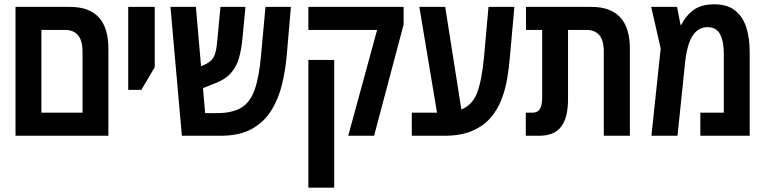

<svg xmlns="http://www.w3.org/2000/svg" viewBox="-20 -630 3561 891"><path d="M52 0V-598H305Q483 -598 483 -404V0ZM172 -107H363V-390Q363 -442 342 -466.5Q321 -491 284 -491H172Z M575 -213V-598H698V-318L636 -213Z M824 0 771 -598H889L913 -323L928 -329Q950 -339 962 -352Q974 -365 980 -387.5Q986 -410 989 -449L1003 -598H1119L1106 -461Q1101 -400 1088 -357.5Q1075 -315 1047.5 -286.5Q1020 -258 969 -240L922 -221L932 -105H986Q1057 -105 1098.5 -129.5Q1140 -154 1161 -211.5Q1182 -269 1191 -369L1212 -598H1330L1310 -366Q1304 -302 1288.5 -237.5Q1273 -173 1240 -119Q1207 -65 1150 -32.5Q1093 0 1003 0Z M1596 0 1730 -491H1411V-598H1853V-516L1716 0ZM1411 241V-352H1531V241Z M1891 0V-107H2008L1926 -598H2046L2121 -122Q2173 -143 2194.5 -200.5Q2216 -258 2226 -364L2247 -598H2367L2346 -363Q2342 -313 2333 -261.5Q2324 -210 2305 -163Q2286 -116 2253 -79.5Q2220 -43 2168.5 -21.5Q2117 0 2042 0Z M2420 0V-107H2450Q2475 -107 2485.5 -124.5Q2496 -142 2496 -177V-491H2421V-598H2724Q2903 -598 2903 -404V0H2782V-390Q2782 -442 2761.5 -466.5Q2741 -491 2703 -491H2616V-169Q2616 -84 2584 -42Q2552 0 2482 0Z M3295 -610Q3355 -610 3391 -581.5Q3427 -553 3443 -503.5Q3459 -454 3459 -390V0H3230V-107H3339V-379Q3339 -437 3322 -470.5Q3305 -504 3263 -504Q3220 -504 3194 -464Q3168 -424 3159 -337L3124 0H3003L3046 -405L3002 -598H3122L3138 -515H3142Q3159 -553 3195.5 -581.5Q3232 -610 3295 -610Z"/></svg>

Font: Noto Sans Hebrew Condensed SemiBold
Style: Regular
Weight: 600
Width: 3
Designer: Monotype Design Team
Foundry: Monotype Imaging Inc.
Version: Version 2.004; ttfautohint (v1.8.4.7-5d5b)